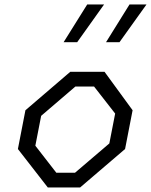

<svg xmlns="http://www.w3.org/2000/svg" viewBox="-20 -822 662 842"><path d="M189.5 0H331.5L528.5 -168.5L561.5 -338.5L438.5 -507H288L91.5 -338.5L58.5 -168.5ZM135 -183 160.5 -314 310.5 -442.5H392.5L485 -324L459.5 -193L309 -64.5H227ZM259 -637H318.5L436.5 -802.5H362.5ZM445 -637H504L622.5 -802.5H548Z"/></svg>

Font: Monaspace Krypton Light
Style: Italic
Weight: 300
Italic angle: -11°
Designer: Riley Cran & the Lettermatic Team
Foundry: Lettermatic
Version: Version 1.101 (Monaspace Krypton)